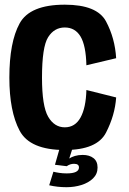

<svg xmlns="http://www.w3.org/2000/svg" viewBox="-20 -620 538 800"><path d="M250 5Q104.5 5 61.8 -75.5Q19 -156 19 -296.5Q19 -444.5 61.8 -522.5Q104.5 -600.5 250 -600.5Q384.5 -600.5 421.8 -530.8Q459 -461 464 -377.5L340 -348Q338 -430.5 315.5 -468Q293 -505.5 250 -505.5Q206 -505.5 180.5 -465Q155 -424.5 155 -296.5Q155 -177.5 180.8 -133.5Q206.5 -89.5 250 -89.5Q293 -89.5 315.5 -130.2Q338 -171 340 -245L464 -214Q459 -140 421.8 -67.5Q384.5 5 250 5ZM257 160Q219.5 160 185 152L202.5 95.5Q212 98 226.5 100.2Q241 102.5 257.5 102.5Q309 102.5 309 77.5Q309 62.5 288.5 62.5Q272 62.5 258 72.5L209 66.5L228 0H281.5L268.5 40.5Q278 34 292.2 29.8Q306.5 25.5 324.5 25.5Q352.5 25.5 369.5 38.8Q386.5 52 386.5 78Q386.5 105 367.8 123.2Q349 141.5 319.5 150.8Q290 160 257 160Z"/></svg>

Font: Anybody SemiBold
Style: Regular
Weight: 600
Designer: Tyler Finck
Foundry: Etcetera Type Company
Version: Version 1.010; ttfautohint (v1.8.3) -l 8 -r 50 -G 200 -x 14 